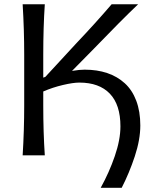

<svg xmlns="http://www.w3.org/2000/svg" viewBox="-20 -733 721 906"><path d="M379.4 -404.3Q438.5 -404.3 486.1 -388.2Q533.7 -372.1 568.8 -340.1Q604 -308.1 623 -257.6Q642.1 -207 642.1 -141.1Q642.1 -74.2 616 4.9Q589.8 84 554.2 153.3H455.1Q495.1 81.1 521.7 3.7Q548.3 -73.7 548.3 -136.7Q548.3 -238.8 498.3 -291Q448.2 -343.3 354.5 -343.3Q325.2 -343.3 277.1 -332Q229 -320.8 184.1 -301.3V-235.4Q184.1 -107.9 191.4 0H86.9Q94.2 -118.7 94.2 -235.4V-474.6Q94.2 -592.8 86.9 -712.9H191.4Q184.1 -603.5 184.1 -474.6V-366.7Q187 -368.2 193.8 -370.1L339.8 -528.3Q430.7 -624 506.8 -712.9H631.8Q552.7 -637.7 414.1 -494.1L319.8 -398.4Q355 -404.3 379.4 -404.3Z"/></svg>

Font: Commissioner Flair
Style: Regular
Weight: 400
Designer: Kostas Bartsokas
Foundry: Kostas Bartsokas
Version: Version 1.000